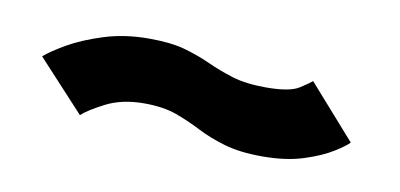

<svg xmlns="http://www.w3.org/2000/svg" viewBox="-30 -469 510 245"><g transform="rotate(10 224.5 -346.5)"><path d="M316.5 -284.5Q347.5 -284.5 370 -291.8Q392.5 -299 406.8 -308Q421 -317 425 -321.5L364 -390.5Q361 -387.5 349 -379.8Q337 -372 306 -372Q280 -372 262.2 -377.5Q244.5 -383 229.2 -390Q214 -397 195.8 -402.2Q177.5 -407.5 148.5 -407.5Q117 -407.5 90.2 -399Q63.5 -390.5 45 -379.8Q26.5 -369 18 -361.5L78.5 -296Q86.5 -303.5 107.2 -314.2Q128 -325 157 -325Q181.5 -325 198.8 -318.8Q216 -312.5 231.5 -304.5Q247 -296.5 267.2 -290.5Q287.5 -284.5 316.5 -284.5Z"/></g></svg>

Font: Anybody SemiExpanded Medium
Style: Regular
Weight: 500
Width: 6
Version: Version 1.113;gftools[0.9.25]